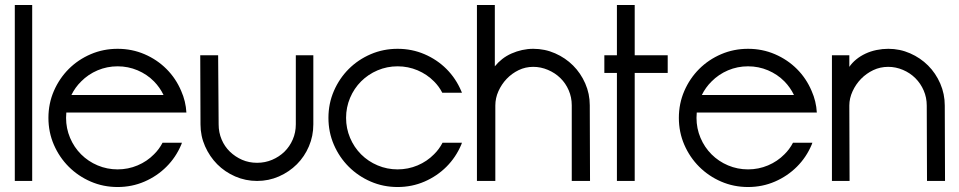

<svg xmlns="http://www.w3.org/2000/svg" viewBox="-20 -720 3815 764"><path d="M38.9 -700H108.1V0H38.9Z M242.9 -251Q242.9 -209.1 258.8 -171.5Q274.7 -133.8 302.8 -105.8Q330.8 -77.8 368.4 -61.9Q406.1 -46 448 -46Q489.9 -46 527.5 -61.9Q565.2 -77.8 592.9 -106.1Q613.1 -125.8 626.8 -152H704L701 -143.9Q679.8 -93.9 642.4 -56.6Q605.1 -19.2 555.1 2.5Q505.1 24.2 448 24.2Q390.9 24.2 340.9 2.5Q290.9 -19.2 253.5 -56.6Q216.2 -93.9 194.4 -143.9Q172.7 -193.9 172.7 -251Q172.7 -308.1 194.4 -358.1Q216.2 -408.1 253.5 -445.5Q290.9 -482.8 340.9 -504.3Q390.9 -525.8 448 -525.8Q505.1 -525.8 555.1 -504.3Q605.1 -482.8 642.4 -445.5Q679.8 -408.1 701 -358.1Q719.2 -317.2 721.7 -272.2H243.9Q242.9 -261.1 242.9 -251ZM592.9 -396Q565.2 -424.2 527.5 -440.2Q489.9 -456.1 448 -456.1Q406.1 -456.1 368.4 -440.2Q330.8 -424.2 303 -396Q278.8 -372.2 264.1 -341.9H630.8Q616.2 -372.2 592.9 -396Z M1157.1 -225.3V-500H1226.8V-225.3Q1226.8 -178.8 1209.3 -137.9Q1191.9 -97 1161.4 -66.4Q1130.8 -35.9 1089.9 -17.9Q1049 0 1003 0Q957.1 0 915.9 -17.9Q874.7 -35.9 844.4 -66.4Q814.1 -97 796 -137.9Q777.8 -178.8 777.8 -225.3V-225.8L776.8 -500H848L850 -225.8V-225.3Q850 -192.9 861.9 -164.9Q873.7 -136.9 894.9 -116.4Q916.2 -96 943.4 -84.1Q970.7 -72.2 1003 -72.2Q1034.8 -72.2 1062.9 -84.1Q1090.9 -96 1111.9 -116.4Q1132.8 -136.9 1144.9 -164.9Q1157.1 -192.9 1157.1 -225.3Z M1357.1 -251Q1357.1 -209.1 1373 -171.5Q1388.9 -133.8 1416.9 -105.8Q1444.9 -77.8 1482.6 -61.9Q1520.2 -46 1562.1 -46Q1604 -46 1641.7 -61.9Q1679.3 -77.8 1707.1 -106.1Q1727.3 -125.8 1740.9 -152H1818.2L1815.2 -143.9Q1793.9 -93.9 1756.6 -56.6Q1719.2 -19.2 1669.2 2.5Q1619.2 24.2 1562.1 24.2Q1505.1 24.2 1455.1 2.5Q1405.1 -19.2 1367.7 -56.6Q1330.3 -93.9 1308.6 -143.9Q1286.9 -193.9 1286.9 -251Q1286.9 -308.1 1308.6 -358.1Q1330.3 -408.1 1367.7 -445.5Q1405.1 -482.8 1455.1 -504.3Q1505.1 -525.8 1562.1 -525.8Q1619.2 -525.8 1669.2 -504.3Q1719.2 -482.8 1756.6 -445.5Q1793.9 -408.1 1815.2 -358.1L1818.2 -351H1739.9Q1727.3 -375.8 1707.1 -396Q1679.3 -424.2 1641.7 -440.2Q1604 -456.1 1562.1 -456.1Q1520.2 -456.1 1482.6 -440.2Q1444.9 -424.2 1416.9 -396.2Q1388.9 -368.2 1373 -330.6Q1357.1 -292.9 1357.1 -251Z M1877.8 -700H1949V-456.1Q1962.1 -472.2 1978.5 -485.1Q1994.9 -498 2015.4 -507.1Q2035.9 -516.2 2057.8 -521Q2079.8 -525.8 2102 -525.8Q2148 -525.8 2188.9 -507.8Q2229.8 -489.9 2260.4 -459.3Q2290.9 -428.8 2308.8 -387.9Q2326.8 -347 2326.8 -301V-300L2327.8 0H2255.1V-300V-301Q2255.1 -332.8 2242.9 -360.9Q2230.8 -388.9 2209.8 -409.3Q2188.9 -429.8 2160.4 -441.9Q2131.8 -454 2102 -454Q2070.7 -454 2043.7 -440.9Q2016.7 -427.8 1996.2 -406.3Q1975.8 -384.8 1963.4 -357.3Q1951 -329.8 1951 -300V0H1877.8Z M2384.8 -429.8V-500H2434.8V-700H2505.6V-500H2636.9V-429.8H2505.6V0H2434.8V-429.8Z M2751.5 -251Q2751.5 -209.1 2767.4 -171.5Q2783.3 -133.8 2811.4 -105.8Q2839.4 -77.8 2877 -61.9Q2914.6 -46 2956.6 -46Q2998.5 -46 3036.1 -61.9Q3073.7 -77.8 3101.5 -106.1Q3121.7 -125.8 3135.4 -152H3212.6L3209.6 -143.9Q3188.4 -93.9 3151 -56.6Q3113.6 -19.2 3063.6 2.5Q3013.6 24.2 2956.6 24.2Q2899.5 24.2 2849.5 2.5Q2799.5 -19.2 2762.1 -56.6Q2724.7 -93.9 2703 -143.9Q2681.3 -193.9 2681.3 -251Q2681.3 -308.1 2703 -358.1Q2724.7 -408.1 2762.1 -445.5Q2799.5 -482.8 2849.5 -504.3Q2899.5 -525.8 2956.6 -525.8Q3013.6 -525.8 3063.6 -504.3Q3113.6 -482.8 3151 -445.5Q3188.4 -408.1 3209.6 -358.1Q3227.8 -317.2 3230.3 -272.2H2752.5Q2751.5 -261.1 2751.5 -251ZM3101.5 -396Q3073.7 -424.2 3036.1 -440.2Q2998.5 -456.1 2956.6 -456.1Q2914.6 -456.1 2877 -440.2Q2839.4 -424.2 2811.6 -396Q2787.4 -372.2 2772.7 -341.9H3139.4Q3124.7 -372.2 3101.5 -396Z M3667.7 -300Q3667.7 -331.8 3655.6 -359.8Q3643.4 -387.9 3622.5 -408.8Q3601.5 -429.8 3573 -441.9Q3544.4 -454 3514.6 -454Q3482.3 -454 3454.8 -440.9Q3427.3 -427.8 3406.3 -406.3Q3385.4 -384.8 3372.5 -356.8Q3359.6 -328.8 3359.6 -300L3360.6 0H3290.4V-500H3359.6V-454Q3370.7 -470.2 3387.1 -483.6Q3403.5 -497 3424 -506.6Q3444.4 -516.2 3467.9 -521Q3491.4 -525.8 3514.6 -525.8Q3560.6 -525.8 3601.5 -507.8Q3642.4 -489.9 3673 -459.3Q3703.5 -428.8 3721.5 -387.4Q3739.4 -346 3739.4 -300L3740.4 0H3668.7Z"/></svg>

Font: Myanmar KatKuu
Style: Regular
Weight: 400
Designer: Khon Soe Zaw Thu
Foundry: MPUA
Version: Version 1.00 September 13, 2016, initial release